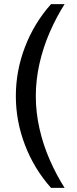

<svg xmlns="http://www.w3.org/2000/svg" viewBox="-20 -756 375 933"><path d="M228 157Q146 65 101.5 -51Q57 -167 57 -289Q57 -412 101.5 -528Q146 -644 228 -736H294Q255 -675 222.5 -601Q190 -527 172 -447.5Q154 -368 154 -289Q154 -210 172 -130.5Q190 -51 222.5 22.5Q255 96 294 157Z"/></svg>

Font: Archivo Condensed Medium
Style: Regular
Weight: 500
Width: 3
Designer: Hector Gatti
Foundry: Omnibus-Type
Version: Version 2.001